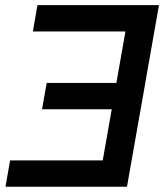

<svg xmlns="http://www.w3.org/2000/svg" viewBox="-20 -713 627 733"><path d="M354.5 0 476.6 -693.4H586.9L464.8 0ZM1 0 18.6 -100.6H482.4L464.8 0ZM140.6 -295.9 158.2 -396.5H534.7L517.1 -295.9ZM105.5 -592.8 123 -693.4H586.9L568.8 -592.8Z"/></svg>

Font: Cascadia Mono Medium
Style: Italic
Weight: 500
Italic angle: -10°
Monospace: yes
Designer: Aaron Bell
Foundry: Saja Typeworks
Version: Version 2407.024